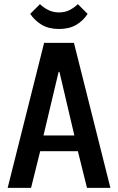

<svg xmlns="http://www.w3.org/2000/svg" viewBox="-20 -907 570 927"><path d="M17 0 193 -700H337L513 0H400L356 -177H174L130 0ZM190 -253H339L267 -560H263ZM265 -767Q216 -767 182 -787Q148 -807 126 -840L173 -887Q188 -872 211.5 -859.5Q235 -847 265 -847Q295 -847 318 -859.5Q341 -872 356 -887L403 -840Q382 -807 348 -787Q314 -767 265 -767Z"/></svg>

Font: Cuprum SemiBold
Style: Regular
Weight: 600
Designer: Jovanny Lemonad
Foundry: Jovanny Lemonad
Version: Version 3.000